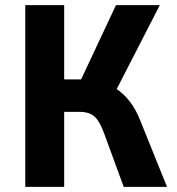

<svg xmlns="http://www.w3.org/2000/svg" viewBox="-20 -725 687 745"><path d="M78 0V-705H229V-417H305L284 -394L430 -705H600L426 -366L356 -411Q395 -403 426.5 -383.5Q458 -364 483 -332Q508 -300 526 -253L628 0H460L386 -202Q369 -251 348.5 -271Q328 -291 289 -291H229V0Z"/></svg>

Font: Nunito Sans 7pt Condensed ExtraBold
Style: Regular
Weight: 800
Width: 3
Designer: Vernon Adams
Foundry: Vernon Adams
Version: Version 3.101;gftools[0.9.27]